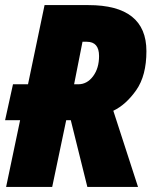

<svg xmlns="http://www.w3.org/2000/svg" viewBox="-20 -734 605 754"><path d="M304 -570H321Q369 -570 369 -514Q369 -466 345.5 -434.5Q322 -403 287 -403H271ZM185 0 240 -262H258L323 0H522L425 -299Q475 -323 515 -380Q555 -437 555 -533Q555 -714 327 -714H155L90 -403H31L0 -262H59L4 0Z"/></svg>

Font: Noto Sans Display SemiCondensed Black
Style: Italic
Weight: 900
Width: 4
Designer: Monotype Design team
Foundry: Monotype Imaging Inc.
Version: 1.000